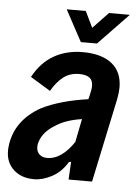

<svg xmlns="http://www.w3.org/2000/svg" viewBox="-51 -730 561 782"><g transform="rotate(5 229.0 -339.5)"><path d="M432 -391Q432 -372 427 -345L354 0H258L262 -73L253 -71Q228 -29 190 -9Q152 11 118 11Q65 11 33.5 -18.5Q2 -48 2 -95Q2 -107 3 -113Q15 -220 120 -279Q196 -317 310 -333L314 -350Q320 -373 320 -388Q320 -411 306 -421.5Q292 -432 264 -432Q226 -432 199 -411Q172 -390 151 -353L69 -403Q102 -464 153.5 -493Q205 -522 271 -522Q348 -522 390 -488.5Q432 -455 432 -391ZM272 -155 291 -250Q224 -240 184 -213Q130 -181 120 -131Q117 -107 129 -93.5Q141 -80 163 -80Q194 -80 222 -100.5Q250 -121 272 -155ZM190 -690H268L300 -624L363 -690H448L325 -562H259Z"/></g></svg>

Font: Decalotype SemiBold Italic
Style: Regular
Weight: 600
Italic angle: -12°
Designer: Alfredo Marco Pradil
Foundry: Alfredo Marco Pradil
Version: Version 1.0